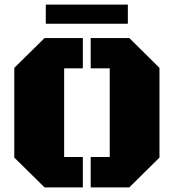

<svg xmlns="http://www.w3.org/2000/svg" viewBox="-20 -813 754 833"><path d="M373.5 0V-131.8H456.1V-516.6H373.5V-647.9H541L671.9 -518.6V-129.4L541 0ZM173.3 0 42 -129.4V-518.6L173.3 -647.9H339.4V-516.6H258.3V-131.8H339.4V0ZM178.7 -710V-793H534.7V-710Z"/></svg>

Font: Black Ops One
Style: Regular
Weight: 400
Designer: James Grieshaber, Eben Sorkin
Foundry: Sorkin Type Co.
Version: Version 1.004; ttfautohint (v1.8.4.7-5d5b)